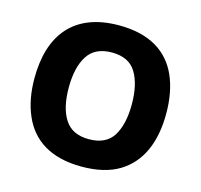

<svg xmlns="http://www.w3.org/2000/svg" viewBox="-106 -840 1008 965"><g transform="rotate(15 398.0 -357.5)"><path d="M741.2 -357.9C741.2 -432.1 729 -496.6 705.1 -551.8C656.7 -661.1 557.6 -725.1 398.9 -725.1C160.6 -725.1 55.2 -580.1 55.2 -358.9C55.2 -285.2 67.4 -220.2 91.8 -165C140.1 -54.2 240.2 9.8 397.9 9.8C477.5 9.8 542.5 -5.4 593.3 -36.1C694.3 -97.2 741.2 -210 741.2 -357.9ZM233.9 -357.9C233.9 -427.7 246.6 -482.9 272.5 -523.4C298.3 -564 340.3 -584 398.9 -584C457.5 -584 499.5 -564 524.4 -523.4C549.3 -482.9 562 -427.7 562 -357.9C562 -288.1 549.3 -232.9 524.4 -192.9C499.5 -152.8 457 -132.8 397.9 -132.8C339.8 -132.8 298.3 -152.8 272.5 -192.9C246.6 -232.9 233.9 -288.1 233.9 -357.9Z"/></g></svg>

Font: Noto Reveo Sans
Style: Regular
Weight: 800
Designer: Monotype Design Team
Foundry: Monotype Imaging Inc.
Version: Version 2.007